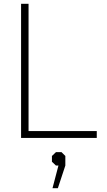

<svg xmlns="http://www.w3.org/2000/svg" viewBox="-20 -720 560 1002"><path d="M90 -700H129V-36H485V0H90ZM285 144H272L251 124V94L272 74H301L321 94V144L282 262H254Z"/></svg>

Font: Chakra Petch ExtraLight
Style: Regular
Weight: 275
Designer: Katatrad Aksorn Co.,Ltd.
Foundry: Cadson Demak Co.,Ltd.
Version: Version 1.000; ttfautohint (v1.6)